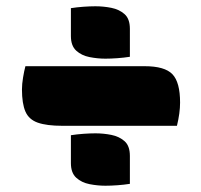

<svg xmlns="http://www.w3.org/2000/svg" viewBox="-20 -601 640 612"><path d="M206 -575Q225 -578 246 -579.5Q267 -581 284 -581Q310 -581 335 -576Q360 -571 377 -556Q394 -541 394 -509V-420Q375 -417 354 -415.5Q333 -414 316 -414Q291 -414 265.5 -419Q240 -424 223 -439.5Q206 -455 206 -486ZM61 -390H441Q505 -390 529.5 -364.5Q554 -339 554 -274Q554 -241 544 -200H179Q129 -200 100.5 -210Q72 -220 61 -245.5Q50 -271 50 -316Q50 -333 53.5 -354Q57 -375 61 -390ZM206 -170Q225 -173 246 -174.5Q267 -176 284 -176Q310 -176 335 -171Q360 -166 377 -151Q394 -136 394 -104V-15Q375 -12 354 -10.5Q333 -9 316 -9Q291 -9 265.5 -14Q240 -19 223 -34.5Q206 -50 206 -81Z"/></svg>

Font: Recursive Mn Csl St XBk
Style: Regular
Weight: 1000
Monospace: yes
Version: Version 1.079;hotconv 1.0.112;makeotfexe 2.5.65598; ttfautoh